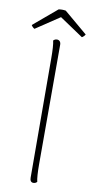

<svg xmlns="http://www.w3.org/2000/svg" viewBox="-109 -882 455 929"><g transform="rotate(10 118.5 -417.0)"><path d="M136 -840C124 -842 113 -842 101 -840L-14 -743C-11 -737 -4 -730 2 -727L119 -805L235 -727C241 -730 248 -737 251 -743ZM126 8C135 8 140 4 144 0C140 -16 138 -47 138 -87V-673C138 -687 130 -695 119 -695C110 -695 105 -691 101 -687C105 -671 107 -640 107 -600L109 -14C109 0 115 8 126 8Z"/></g></svg>

Font: Arima Koshi Thin
Style: Regular
Weight: 250
Designer: Joana Correia and Natanael Gama
Foundry: NDISCOVER
Version: Version 1.019;PS 001.019;hotconv 1.0.88;makeotf.lib2.5.64775